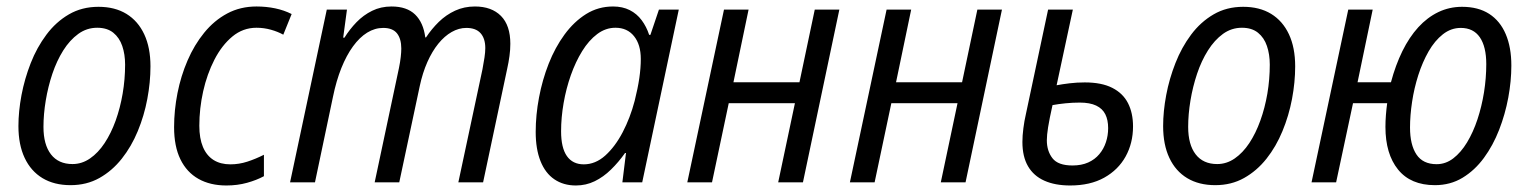

<svg xmlns="http://www.w3.org/2000/svg" viewBox="-20 -565 4742 595"><path d="M198.7 8.8Q147.9 8.8 111.8 -12.9Q75.7 -34.7 56.4 -75.7Q37.1 -116.7 37.1 -174.3Q37.1 -219.7 46.6 -270.3Q56.2 -320.8 75.2 -369.4Q94.2 -418 123.8 -457.5Q153.3 -497.1 193.6 -520.5Q233.9 -543.9 285.2 -543.9Q335.9 -543.9 371.8 -522Q407.7 -500 427 -458.7Q446.3 -417.5 446.3 -359.4Q446.3 -310.1 436.5 -258.3Q426.8 -206.5 407 -158.7Q387.2 -110.8 357.4 -73.2Q327.6 -35.6 288.1 -13.4Q248.5 8.8 198.7 8.8ZM204.6 -56.6Q233.9 -56.6 259 -74Q284.2 -91.3 304.2 -121.6Q324.2 -151.9 338.4 -191.2Q352.5 -230.5 360.1 -274.9Q367.7 -319.3 367.7 -364.7Q367.7 -396.5 358.9 -422.4Q350.1 -448.2 331.1 -463.6Q312 -479 281.2 -479Q249 -479 222.7 -460Q196.3 -440.9 176 -408.7Q155.8 -376.5 142.3 -336.4Q128.9 -296.4 121.8 -253.7Q114.7 -210.9 114.7 -171.9Q114.7 -116.7 137.9 -86.7Q161.1 -56.6 204.6 -56.6Z M681.6 9.8Q631.3 9.8 595 -10.7Q558.6 -31.2 539.1 -71.3Q519.5 -111.3 519.5 -170.9Q519.5 -223.1 530 -276.4Q540.5 -329.6 561.3 -377.7Q582 -425.8 612.8 -463.6Q643.6 -501.5 684.1 -523.2Q724.6 -544.9 774.9 -544.9Q805.2 -544.9 833 -539.1Q860.8 -533.2 883.8 -521.5L857.9 -457.5Q841.3 -466.8 819.6 -472.9Q797.9 -479 774.9 -479Q732.9 -479 700.2 -451.9Q667.5 -424.8 644.5 -380.1Q621.6 -335.4 609.6 -282Q597.7 -228.5 597.7 -175.3Q597.7 -136.2 608.9 -109.6Q620.1 -83 641.6 -69.3Q663.1 -55.7 693.8 -55.7Q720.7 -55.7 746.3 -64Q772 -72.3 797.9 -85.4V-19Q775.4 -6.8 745.6 1.5Q715.8 9.8 681.6 9.8Z M878.9 0 992.7 -535.2H1055.2L1043.5 -448.2H1047.4Q1063.5 -474.1 1084.7 -496.1Q1106 -518.1 1133.1 -531.5Q1160.2 -544.9 1193.4 -544.9Q1240.7 -544.9 1266.4 -520Q1292 -495.1 1297.9 -449.2H1300.3Q1317.4 -475.1 1339.8 -497.1Q1362.3 -519 1390.4 -532Q1418.5 -544.9 1451.7 -544.9Q1503.4 -544.9 1532.5 -515.6Q1561.5 -486.3 1561.5 -429.2Q1561.5 -410.6 1558.8 -391.1Q1556.2 -371.6 1551.8 -352.1L1477.1 0H1400.4L1475.1 -350.1Q1479 -370.1 1481.4 -386.7Q1483.9 -403.3 1483.9 -416Q1483.9 -445.8 1469.2 -462.2Q1454.6 -478.5 1425.3 -478.5Q1401.9 -478.5 1379.6 -465.8Q1357.4 -453.1 1338.4 -429.7Q1319.3 -406.2 1304.4 -372.8Q1289.6 -339.4 1280.8 -298.3L1217.3 0H1141.1L1216.3 -354Q1220.2 -373 1221.9 -388.4Q1223.6 -403.8 1223.6 -414.6Q1223.6 -444.8 1210.2 -461.7Q1196.8 -478.5 1167.5 -478.5Q1141.6 -478.5 1117.9 -463.9Q1094.2 -449.2 1074 -421.4Q1053.7 -393.6 1037.8 -354Q1022 -314.5 1011.7 -264.2L956.1 0Z M1764.6 9.8Q1726.1 9.8 1698 -9.3Q1669.9 -28.3 1655 -65.7Q1640.1 -103 1640.1 -156.2Q1640.1 -208.5 1650.4 -262.9Q1660.6 -317.4 1680.4 -367.7Q1700.2 -418 1729.5 -458Q1758.8 -498 1796.4 -521.5Q1834 -544.9 1879.9 -544.9Q1909.2 -544.9 1931.4 -533.7Q1953.6 -522.5 1968.5 -502.4Q1983.4 -482.4 1991.7 -457H1995.6L2022 -535.2H2083.5L1970.2 0H1908.7L1919.9 -90.8H1917Q1897 -62.5 1873.5 -39.6Q1850.1 -16.6 1823 -3.4Q1795.9 9.8 1764.6 9.8ZM1789.1 -55.7Q1825.2 -55.7 1855.7 -83Q1886.2 -110.4 1909.7 -155.3Q1933.1 -200.2 1946.8 -252.4Q1956.5 -291 1961.2 -322.8Q1965.8 -354.5 1965.8 -382.3Q1965.8 -426.8 1944.8 -452.9Q1923.8 -479 1887.2 -479Q1856.9 -479 1830.8 -459.5Q1804.7 -439.9 1784.2 -406.7Q1763.7 -373.5 1749 -332Q1734.4 -290.5 1726.6 -245.6Q1718.8 -200.7 1718.8 -158.2Q1718.8 -106.9 1736.8 -81.3Q1754.9 -55.7 1789.1 -55.7Z M2109.9 0 2223.6 -535.2H2299.8L2252.9 -310.1H2457.5L2504.9 -535.2H2581.1L2468.3 0H2391.6L2443.4 -245.1H2238.3L2186.5 0Z M2613.8 0 2727.5 -535.2H2803.7L2756.8 -310.1H2961.4L3008.8 -535.2H3085L2972.2 0H2895.5L2947.3 -245.1H2742.2L2690.4 0Z M3296.4 9.8Q3249.5 9.8 3216.3 -5.1Q3183.1 -20 3165.8 -49.8Q3148.4 -79.6 3148.4 -125Q3148.4 -144.5 3151.4 -167.5Q3154.3 -190.4 3159.2 -211.4L3228 -535.2H3304.7L3254.4 -300.8Q3272.5 -304.2 3294.9 -306.9Q3317.4 -309.6 3341.8 -309.6Q3394 -309.6 3427 -292.7Q3460 -275.9 3475.6 -245.4Q3491.2 -214.8 3491.2 -173.3Q3491.2 -121.6 3468.3 -80.1Q3445.3 -38.6 3401.9 -14.4Q3358.4 9.8 3296.4 9.8ZM3303.7 -52.2Q3331.5 -52.2 3352.3 -61.5Q3373 -70.8 3386.7 -87.2Q3400.4 -103.5 3407.2 -124.3Q3414.1 -145 3414.1 -168Q3414.1 -193.4 3405.3 -210.9Q3396.5 -228.5 3377 -237.8Q3357.4 -247.1 3326.2 -247.1Q3304.2 -247.1 3282.2 -244.9Q3260.3 -242.7 3241.7 -239.3Q3231.9 -195.3 3228 -170.7Q3224.1 -146 3224.1 -130.4Q3224.1 -97.2 3241.5 -74.7Q3258.8 -52.2 3303.7 -52.2Z M3746.1 8.8Q3695.3 8.8 3659.2 -12.9Q3623 -34.7 3603.8 -75.7Q3584.5 -116.7 3584.5 -174.3Q3584.5 -219.7 3594 -270.3Q3603.5 -320.8 3622.6 -369.4Q3641.6 -418 3671.1 -457.5Q3700.7 -497.1 3741 -520.5Q3781.2 -543.9 3832.5 -543.9Q3883.3 -543.9 3919.2 -522Q3955.1 -500 3974.4 -458.7Q3993.7 -417.5 3993.7 -359.4Q3993.7 -310.1 3983.9 -258.3Q3974.1 -206.5 3954.3 -158.7Q3934.6 -110.8 3904.8 -73.2Q3875 -35.6 3835.4 -13.4Q3795.9 8.8 3746.1 8.8ZM3752 -56.6Q3781.2 -56.6 3806.4 -74Q3831.5 -91.3 3851.6 -121.6Q3871.6 -151.9 3885.7 -191.2Q3899.9 -230.5 3907.5 -274.9Q3915 -319.3 3915 -364.7Q3915 -396.5 3906.2 -422.4Q3897.5 -448.2 3878.4 -463.6Q3859.4 -479 3828.6 -479Q3796.4 -479 3770 -460Q3743.7 -440.9 3723.4 -408.7Q3703.1 -376.5 3689.7 -336.4Q3676.3 -296.4 3669.2 -253.7Q3662.1 -210.9 3662.1 -171.9Q3662.1 -116.7 3685.3 -86.7Q3708.5 -56.6 3752 -56.6Z M4426.8 8.8Q4351.6 8.8 4312.5 -39.6Q4273.4 -87.9 4273.4 -171.9Q4273.4 -189.5 4274.9 -208.7Q4276.4 -228 4278.8 -245.1H4172.9L4120.6 0H4044.4L4158.2 -535.2H4233.9L4187 -310.1H4290.5Q4304.7 -363.3 4325.9 -406.5Q4347.2 -449.7 4375.2 -480.5Q4403.3 -511.2 4437.5 -527.6Q4471.7 -543.9 4510.7 -543.9Q4561 -543.9 4595 -522Q4628.9 -500 4646.2 -459.2Q4663.6 -418.5 4663.6 -361.8Q4663.6 -314 4654.1 -262.5Q4644.5 -210.9 4625.7 -162.6Q4606.9 -114.3 4578.6 -75.7Q4550.3 -37.1 4512.5 -14.2Q4474.6 8.8 4426.8 8.8ZM4432.1 -56.2Q4460 -56.2 4483.6 -74.2Q4507.3 -92.3 4526.4 -123.8Q4545.4 -155.3 4558.6 -195.1Q4571.8 -234.9 4578.9 -279.1Q4585.9 -323.2 4585.9 -366.2Q4585.9 -420.4 4565.9 -449.5Q4545.9 -478.5 4506.8 -478.5Q4476.6 -478.5 4451.4 -458.7Q4426.3 -439 4407.2 -405.8Q4388.2 -372.6 4375.2 -332Q4362.3 -291.5 4356 -249.5Q4349.6 -207.5 4349.6 -169.9Q4349.6 -116.2 4369.6 -86.2Q4389.6 -56.2 4432.1 -56.2Z"/></svg>

Font: Open Sans SemiCondensed
Style: Italic
Weight: 400
Width: 4
Italic angle: -12°
Designer: Monotype Design Team
Foundry: Monotype Imaging Inc.
Version: Version 3.000